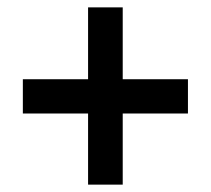

<svg xmlns="http://www.w3.org/2000/svg" viewBox="-20 -614 573 521"><path d="M313 -399H490V-306H313V-113H219V-306H42V-399H219V-594H313Z"/></svg>

Font: Noto Sans Hebrew SemiCondensed SemiBold
Style: Regular
Weight: 600
Width: 4
Designer: Monotype Design Team
Foundry: Monotype Imaging Inc.
Version: Version 2.004; ttfautohint (v1.8.4.7-5d5b)